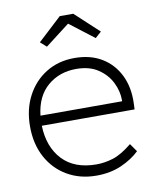

<svg xmlns="http://www.w3.org/2000/svg" viewBox="-83 -793 706 868"><g transform="rotate(-10 270.0 -359.5)"><path d="M290 10Q215 10 156.5 -24Q98 -58 65 -119Q32 -180 32 -261Q32 -339 64 -400Q96 -461 152.5 -496Q209 -531 283 -531Q356 -531 408 -499.5Q460 -468 487.5 -412Q515 -356 512 -282L511 -255H85Q88 -157 143 -98.5Q198 -40 299 -40Q336 -40 375 -52Q414 -64 463 -104L489 -67Q456 -35 405.5 -12.5Q355 10 290 10ZM282 -481Q205 -481 151 -435Q97 -389 87 -301H462V-307Q462 -347 442.5 -387Q423 -427 383 -454Q343 -481 282 -481ZM170 -603 142 -628 251 -729H313L422 -628L394 -603L282 -689Z"/></g></svg>

Font: Lexend ExtraLight
Style: Regular
Weight: 200
Designer: Bonnie Shaver-Troup, Thomas Jockin
Foundry: Lexend
Version: Version 1.007; ttfautohint (v1.8.3)